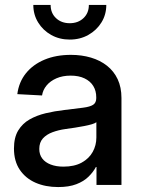

<svg xmlns="http://www.w3.org/2000/svg" viewBox="-20 -756 578 785"><path d="M217.8 8.8Q166 8.8 125.2 -9Q84.5 -26.9 60.8 -62Q37.1 -97.2 37.1 -148.9Q37.1 -193.8 54.4 -222.4Q71.8 -251 100.8 -267.6Q129.9 -284.2 166.7 -293Q203.6 -301.8 242.7 -306.2Q291 -312 319.6 -315.7Q348.1 -319.3 360.8 -327.6Q373.5 -335.9 373.5 -354.5V-358.4Q373.5 -384.8 361.3 -404.5Q349.1 -424.3 325.7 -435.5Q302.2 -446.8 269 -446.8Q235.8 -446.8 210.7 -435.8Q185.5 -424.8 170.4 -406.5Q155.3 -388.2 151.9 -365.7L50.8 -371.1Q57.1 -420.4 85.9 -456.3Q114.7 -492.2 161.9 -512Q209 -531.7 270 -531.7Q314 -531.7 351.8 -520.5Q389.6 -509.3 417.7 -487.1Q445.8 -464.8 461.2 -431.9Q476.6 -398.9 476.6 -355.5V0H374.5V-73.2H372.1Q361.3 -52.7 342 -33.7Q322.8 -14.6 292.2 -2.9Q261.7 8.8 217.8 8.8ZM239.3 -74.7Q284.2 -74.7 314.2 -91.3Q344.2 -107.9 359.1 -135Q374 -162.1 374 -193.8V-256.3Q368.7 -252 355.5 -248Q342.3 -244.1 324.5 -240.7Q306.6 -237.3 286.9 -234.1Q267.1 -231 248 -228.5Q219.7 -224.6 195.1 -215.6Q170.4 -206.5 155.5 -190.2Q140.6 -173.8 140.6 -147Q140.6 -124 152.8 -107.9Q165 -91.8 187.3 -83.3Q209.5 -74.7 239.3 -74.7ZM265.1 -594.2Q223.1 -594.2 189.5 -613Q155.8 -631.8 136 -664.1Q116.2 -696.3 116.2 -735.8H187Q187 -702.6 209 -681.9Q231 -661.1 265.1 -661.1Q299.3 -661.1 321.3 -681.9Q343.3 -702.6 343.3 -735.8H414.6Q414.6 -696.3 394.8 -664.3Q375 -632.3 341.3 -613.3Q307.6 -594.2 265.1 -594.2Z"/></svg>

Font: Inter 28pt Medium
Style: Regular
Weight: 500
Designer: Rasmus Andersson
Foundry: rsms
Version: Version 4.001;git-66647c0bb